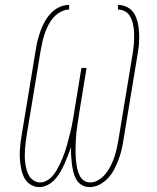

<svg xmlns="http://www.w3.org/2000/svg" viewBox="-20 -755 640 783"><path d="M345 8Q328 8 313.5 -0.5Q299 -9 291 -23.5Q283 -38 279 -54.5Q275 -71 273 -87.5Q271 -104 270 -121.5Q269 -139 270 -156Q264 -139 257.5 -122Q251 -105 243.5 -88Q236 -71 226.5 -54.5Q217 -38 204.5 -24Q192 -10 175 -1Q158 8 140 8Q124 8 109.5 0.5Q95 -7 86 -19Q77 -31 72 -46Q67 -61 64.5 -77Q62 -93 61 -109Q60 -125 61 -142Q62 -159 64 -175.5Q66 -192 69 -208L126 -553Q129 -573 134 -592.5Q139 -612 146 -631Q153 -650 163.5 -668.5Q174 -687 189 -702.5Q204 -718 223 -726.5Q242 -735 262 -735V-716Q245 -716 228 -707Q211 -698 198.5 -684Q186 -670 177.5 -653.5Q169 -637 163 -619.5Q157 -602 153 -585Q149 -568 146 -550L89 -205Q87 -191 85 -176.5Q83 -162 82 -147.5Q81 -133 81 -118.5Q81 -104 83 -90Q85 -76 88.5 -62.5Q92 -49 99 -37.5Q106 -26 118 -18.5Q130 -11 144 -11Q157 -11 170 -18Q183 -25 192.5 -35.5Q202 -46 209.5 -58.5Q217 -71 223 -83.5Q229 -96 234.5 -109Q240 -122 244.5 -135Q249 -148 252.5 -161Q256 -174 259.5 -187.5Q263 -201 266.5 -214Q270 -227 272.5 -240.5Q275 -254 277.5 -267.5Q280 -281 282 -294L312 -478H333L303 -294Q301 -281 299 -267.5Q297 -254 295 -241Q293 -228 291.5 -214.5Q290 -201 289.5 -187.5Q289 -174 288.5 -161Q288 -148 288 -135Q288 -122 289 -109Q290 -96 292 -83Q294 -70 297.5 -58Q301 -46 307 -35Q313 -24 324 -17.5Q335 -11 348 -11Q366 -11 382.5 -21.5Q399 -32 411 -47Q423 -62 431.5 -79Q440 -96 446 -113.5Q452 -131 456 -149Q460 -167 463 -185L520 -530Q522 -544 524 -558Q526 -572 526.5 -586.5Q527 -601 527 -615Q527 -629 525 -642.5Q523 -656 519 -669Q515 -682 507.5 -693Q500 -704 487.5 -710Q475 -716 461 -716V-735Q477 -735 492 -729Q507 -723 517.5 -712Q528 -701 534 -686.5Q540 -672 543 -656.5Q546 -641 547 -625Q548 -609 547.5 -592.5Q547 -576 545 -559.5Q543 -543 540 -527L483 -182Q480 -161 475 -141Q470 -121 462.5 -101.5Q455 -82 445 -63Q435 -44 420 -28Q405 -12 385.5 -2Q366 8 345 8Z"/></svg>

Font: Iosevka Curly Slab ThEx
Style: Italic
Weight: 100
Width: 7
Italic angle: -9°
Monospace: yes
Designer: Belleve Invis
Foundry: Belleve Invis
Version: Version 11.1.0; ttfautohint (v1.8.3)